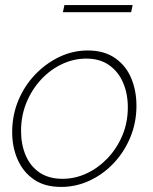

<svg xmlns="http://www.w3.org/2000/svg" viewBox="-20 -727 605 757"><path d="M221 10Q156 10 113.5 -19.5Q71 -49 49.5 -98Q28 -147 28 -206Q28 -273 52.5 -331.5Q77 -390 119.5 -434Q162 -478 215 -503Q268 -528 326 -528Q390 -528 433 -498.5Q476 -469 497 -419.5Q518 -370 518 -310Q518 -244 494 -186Q470 -128 428.5 -84Q387 -40 333.5 -15Q280 10 221 10ZM227 -22Q276 -22 322 -43.5Q368 -65 404.5 -103.5Q441 -142 462.5 -193Q484 -244 484 -304Q484 -357 465.5 -400.5Q447 -444 410.5 -470Q374 -496 320 -496Q271 -496 225 -474.5Q179 -453 142.5 -414Q106 -375 84.5 -323Q63 -271 63 -211Q63 -158 81 -115Q99 -72 135.5 -47Q172 -22 227 -22ZM228 -679 234 -707H503L497 -679Z"/></svg>

Font: Raleway ExtraLight
Style: Italic
Weight: 200
Italic angle: -12°
Designer: Matt McInerney, Pablo Impallari, Rodrigo Fuenzalida
Foundry: Matt McInerney, Pablo Impallari, Rodrigo Fuenzalida
Version: Version 4.026